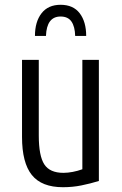

<svg xmlns="http://www.w3.org/2000/svg" viewBox="-20 -772 510 802"><path d="M243 10Q154 10 113 -41Q72 -92 72 -200V-522H142V-206Q142 -121 165 -85.5Q188 -50 245 -50Q263 -50 284 -54Q305 -58 324 -65V-522H393V-16Q357 -5 320 2.5Q283 10 243 10ZM126 -622Q126 -681 153.5 -716.5Q181 -752 233 -752Q286 -752 313 -716.5Q340 -681 340 -622H294Q293 -661 278.5 -682Q264 -703 233 -703Q175 -703 172 -622Z"/></svg>

Font: Ubuntu Sans Condensed
Style: Regular
Weight: 400
Width: 3
Designer: Dalton Maag Ltd
Foundry: Dalton Maag Ltd
Version: Version 1.006; ttfautohint (v1.8.4.7-5d5b)